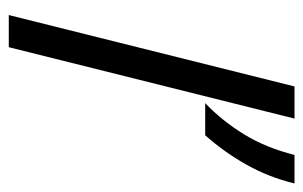

<svg xmlns="http://www.w3.org/2000/svg" viewBox="-150 -558 707 448"><g transform="rotate(90 204.0 -333.5)"><path d="M14.6 0 181.2 -666.7H256.2L89.6 0ZM220.1 -458.3Q261.1 -497.2 292.7 -548.6Q324.3 -600 341 -666.7H407.6Q393.1 -606.9 363.9 -554.9Q334.7 -502.8 295.1 -458.3Z"/></g></svg>

Font: Afacad
Style: Italic
Weight: 400
Italic angle: -14°
Designer: Kristian Moeller
Foundry: Dicotype
Version: Version 1.000